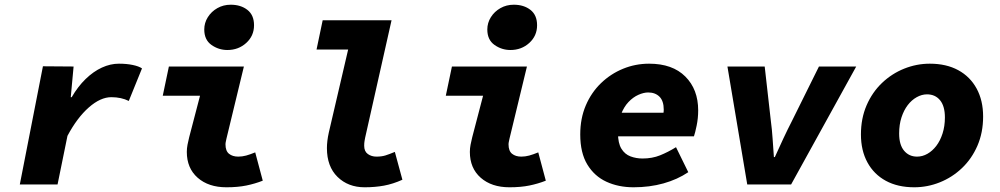

<svg xmlns="http://www.w3.org/2000/svg" viewBox="-20 -782 4240 814"><path d="M64 0 162 -501 292 -500 280 -370H284Q310 -415 343 -447Q376 -479 412 -495.5Q448 -512 484 -512Q517 -512 543 -506.5Q569 -501 582 -492L526 -354Q510 -362 491.5 -366Q473 -370 452 -370Q406 -370 356.5 -326.5Q307 -283 266 -206L224 0Z M940 12Q864 12 818 -28.5Q772 -69 772 -138Q772 -153 775 -168.5Q778 -184 782 -200L828 -376H670L696 -500H1014L940 -194Q939 -188 937.5 -182Q936 -176 936 -170Q936 -142 951 -130Q966 -118 990 -118Q1007 -118 1023.5 -122.5Q1040 -127 1062 -136L1094 -16Q1061 -3 1024.5 4.5Q988 12 940 12ZM944 -570Q907 -570 876.5 -591.5Q846 -613 846 -657Q846 -685 861 -709Q876 -733 901.5 -747.5Q927 -762 958 -762Q1001 -762 1029 -740Q1057 -718 1057 -675Q1057 -630 1024 -600Q991 -570 944 -570Z M1526 12Q1456 12 1411 -32Q1366 -76 1366 -154Q1366 -169 1368 -185.5Q1370 -202 1374 -220L1456 -572H1322L1348 -696H1640L1528 -198Q1527 -192 1525.5 -184Q1524 -176 1524 -164Q1524 -140 1539.5 -129Q1555 -118 1576 -118Q1598 -118 1614 -123Q1630 -128 1654 -138L1686 -20Q1646 -2 1608 5Q1570 12 1526 12Z M2140 12Q2064 12 2018 -28.5Q1972 -69 1972 -138Q1972 -153 1975 -168.5Q1978 -184 1982 -200L2028 -376H1870L1896 -500H2214L2140 -194Q2139 -188 2137.5 -182Q2136 -176 2136 -170Q2136 -142 2151 -130Q2166 -118 2190 -118Q2207 -118 2223.5 -122.5Q2240 -127 2262 -136L2294 -16Q2261 -3 2224.5 4.5Q2188 12 2140 12ZM2144 -570Q2107 -570 2076.5 -591.5Q2046 -613 2046 -657Q2046 -685 2061 -709Q2076 -733 2101.5 -747.5Q2127 -762 2158 -762Q2201 -762 2229 -740Q2257 -718 2257 -675Q2257 -630 2224 -600Q2191 -570 2144 -570Z M2666 12Q2602 12 2551 -11.5Q2500 -35 2470 -84.5Q2440 -134 2440 -212Q2440 -280 2463.5 -335Q2487 -390 2528 -429.5Q2569 -469 2621.5 -490.5Q2674 -512 2732 -512Q2831 -512 2885.5 -457.5Q2940 -403 2940 -314Q2940 -281 2933.5 -249.5Q2927 -218 2922 -204H2559L2576 -304H2830L2788 -281Q2790 -289 2792 -298.5Q2794 -308 2794 -317Q2794 -354 2776 -372Q2758 -390 2728 -390Q2709 -390 2686.5 -380Q2664 -370 2644.5 -349.5Q2625 -329 2612.5 -296.5Q2600 -264 2600 -218Q2600 -175 2614.5 -151.5Q2629 -128 2653 -119Q2677 -110 2704 -110Q2745 -110 2778.5 -123.5Q2812 -137 2846 -158L2898 -52Q2852 -21 2793 -4.5Q2734 12 2666 12Z M3148 0 3064 -500H3222L3248 -270Q3253 -233 3255.5 -194.5Q3258 -156 3261 -116H3265Q3282 -154 3300.5 -193.5Q3319 -233 3338 -270L3452 -500H3610L3334 0Z M3856 12Q3786 12 3735.5 -15.5Q3685 -43 3657.5 -93.5Q3630 -144 3630 -212Q3630 -280 3654 -335.5Q3678 -391 3719.5 -430.5Q3761 -470 3813.5 -491Q3866 -512 3922 -512Q3992 -512 4042.5 -484.5Q4093 -457 4120.5 -406.5Q4148 -356 4148 -288Q4148 -220 4124 -164.5Q4100 -109 4058.5 -69.5Q4017 -30 3964.5 -9Q3912 12 3856 12ZM3868 -118Q3891 -118 3912 -130Q3933 -142 3949.5 -163.5Q3966 -185 3976 -216Q3986 -247 3986 -284Q3986 -332 3965.5 -357Q3945 -382 3910 -382Q3888 -382 3866.5 -370Q3845 -358 3828.5 -336.5Q3812 -315 3802 -284.5Q3792 -254 3792 -216Q3792 -168 3813 -143Q3834 -118 3868 -118Z"/></svg>

Font: Source Code Pro ExtraLight Black
Style: Italic
Weight: 900
Italic angle: -11°
Monospace: yes
Version: Version 1.016;hotconv 1.0.116;makeotfexe 2.5.65601